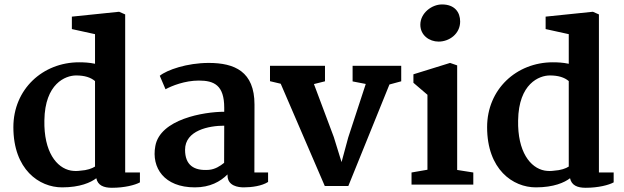

<svg xmlns="http://www.w3.org/2000/svg" viewBox="-20 -849 2870 883"><path d="M265.6 12.7C348.1 12.7 397.5 -9.8 422.9 -29.3C429.7 3.4 456.5 14.6 494.6 14.6C553.2 14.6 601.1 2 623.5 -10.3V-55.7H555.7V-782.7L527.8 -794.9L310.5 -772.5V-715.3L417 -691.9V-555.7C390.1 -561.5 364.7 -562.5 343.8 -562.5C176.3 -562.5 41.5 -438.5 41.5 -264.2C41.5 -69.3 160.2 12.7 265.6 12.7ZM306.2 -64.5C239.7 -76.7 181.2 -151.4 184.1 -295.4C186.5 -464.8 281.2 -502 330.1 -502C368.7 -502 397 -493.2 417 -476.1V-83C403.3 -74.2 380.4 -65.9 349.1 -64C335.4 -62 321.3 -62 306.2 -64.5Z M694.3 -177.2C675.8 -77.6 734.9 12.7 876 12.7C945.8 12.7 993.2 -13.7 1026.4 -46.9V-42.5C1026.4 6.8 1076.7 12.7 1101.1 12.7C1137.2 12.7 1184.6 6.3 1212.9 -12.2V-55.7H1149.9L1150.4 -368.2C1150.4 -520 1059.1 -559.6 939.9 -559.6C839.8 -559.6 747.6 -527.3 714.8 -500.5L741.2 -438.5C769.5 -454.1 830.1 -478.5 894.5 -478.5C964.8 -478.5 1011.2 -457 1011.2 -353.5V-335C917 -335 716.3 -300.8 694.3 -177.2ZM831.1 -160.2C831.1 -249.5 940.9 -271 1011.2 -271C1011.2 -213.9 1010.7 -157.2 1010.7 -100.1C992.2 -85 968.8 -70.3 940.9 -67.9C870.6 -62.5 831.1 -90.8 831.1 -160.2Z M1473.6 6.3H1582L1771 -460.4L1825.2 -475.1V-546.4H1601.6V-474.6L1662.1 -462.9L1581.5 -216.8L1550.8 -103.5L1515.1 -218.8L1423.8 -462.4L1474.6 -475.1V-546.4H1221.7V-475.6L1271 -463.9Z M1997.1 -657.7C2046.9 -657.7 2096.2 -693.8 2096.2 -750C2096.2 -793 2070.8 -828.6 2012.7 -828.6C1965.3 -828.6 1913.1 -788.6 1913.1 -735.4C1913.1 -687 1954.1 -657.7 1997.1 -657.7ZM1872.6 0H2156.7V-55.7L2082.5 -67.4V-548.3L2049.8 -559.6L1881.3 -507.3V-468.3L1945.8 -413.1V-68.4L1872.6 -55.7Z M2444.3 12.7C2526.9 12.7 2576.2 -9.8 2601.6 -29.3C2608.4 3.4 2635.3 14.6 2673.3 14.6C2731.9 14.6 2779.8 2 2802.2 -10.3V-55.7H2734.4V-782.7L2706.5 -794.9L2489.3 -772.5V-715.3L2595.7 -691.9V-555.7C2568.8 -561.5 2543.5 -562.5 2522.5 -562.5C2355 -562.5 2220.2 -438.5 2220.2 -264.2C2220.2 -69.3 2338.9 12.7 2444.3 12.7ZM2484.9 -64.5C2418.5 -76.7 2359.9 -151.4 2362.8 -295.4C2365.2 -464.8 2460 -502 2508.8 -502C2547.4 -502 2575.7 -493.2 2595.7 -476.1V-83C2582 -74.2 2559.1 -65.9 2527.8 -64C2514.2 -62 2500 -62 2484.9 -64.5Z"/></svg>

Font: Merriweather
Style: Bold
Weight: 700
Designer: Eben Sorkin ( eben@eyebytes.com )
Foundry: Sorkin Type Co.
Version: Version 1.003